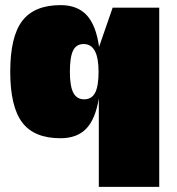

<svg xmlns="http://www.w3.org/2000/svg" viewBox="-20 -530 692 750"><path d="M217 -510Q282 -510 318.5 -471Q355 -432 367 -347L420 -500H602V200H366V-146Q353 -65 317 -27.5Q281 10 216 10Q113 10 66.5 -52Q20 -114 20 -250Q20 -387 67 -448.5Q114 -510 217 -510ZM365 -250Q365 -358 307 -358Q278 -358 265.5 -332.5Q253 -307 253 -250Q253 -193 266.5 -167.5Q280 -142 309 -142Q338 -142 351.5 -167.5Q365 -193 365 -250Z"/></svg>

Font: Fivo Sans Modern ExtBlk
Style: Regular
Weight: 950
Designer: Alexander Slobzheninov
Foundry: Alexander Slobzheninov
Version: 1.0